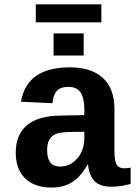

<svg xmlns="http://www.w3.org/2000/svg" viewBox="-20 -845 640 875"><path d="M214.4 9.8Q137.7 9.8 94.7 -32Q51.8 -73.7 51.8 -149.4Q51.8 -231.4 102.8 -274.2Q153.8 -316.9 255.4 -318.4L364.3 -320.3V-347.2Q364.3 -397.5 347.2 -423.3Q330.1 -449.2 292 -449.2Q256.3 -449.2 239.5 -431.4Q222.7 -413.6 218.8 -374.5L75.7 -381.3Q102.1 -538.1 297.9 -538.1Q396.5 -538.1 449 -489.7Q501.5 -441.4 501.5 -347.7V-156.2Q501.5 -111.8 511.5 -95Q521.5 -78.1 544.9 -78.1Q560.5 -78.1 575.2 -81.1V-6.8Q563 -3.9 553.2 -1.5Q543.5 1 533.7 2.4Q523.9 3.9 512.9 4.9Q502 5.9 487.3 5.9Q435.5 5.9 410.9 -19.5Q386.2 -44.9 381.3 -94.2H378.4Q347.7 -39.1 308.3 -14.6Q269 9.8 214.4 9.8ZM364.3 -244.6 298.8 -243.7Q254.9 -242.7 235.1 -234.6Q215.3 -226.6 205.1 -208.7Q194.8 -190.9 194.8 -160.2Q194.8 -85.9 253.4 -85.9Q300.8 -85.9 332.5 -123.3Q364.3 -160.6 364.3 -217.8ZM224.1 -591.8V-692.9H361.3V-591.8ZM143.1 -825.2H441.9V-743.2H143.1Z"/></svg>

Font: Liberation Mono
Style: Bold
Weight: 700
Monospace: yes
Designer: Steve Matteson
Foundry: Ascender Corporation
Version: Version 2.1.5